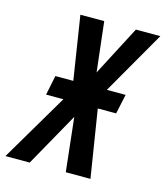

<svg xmlns="http://www.w3.org/2000/svg" viewBox="-166 -797 758 879"><g transform="rotate(15 213.5 -357.0)"><path d="M-58 0 131 -320H49L68 -413H153L106 -714H219L246 -478L369 -714H485L312 -413H401L381 -320H294L345 0H228L200 -255L57 0Z"/></g></svg>

Font: Noto Sans ExtraCondensed SemiBold
Style: Italic
Weight: 600
Width: 2
Italic angle: -12°
Designer: Monotype Design Team
Foundry: Monotype Imaging Inc.
Version: Version 2.013; ttfautohint (v1.8.4.7-5d5b)